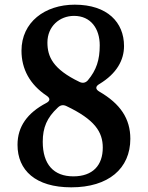

<svg xmlns="http://www.w3.org/2000/svg" viewBox="-20 -779 632 822"><path d="M285 23C444 23 538 -57 538 -185C538 -271 495 -335 405 -387C388 -397 388 -409 405 -419C480 -464 511 -522 511 -582C511 -683 440 -759 300 -759C172 -759 72 -684 72 -562C72 -483 108 -417 180 -369C196 -358 195 -347 178 -338C98 -296 55 -238 55 -159C55 -50 132 23 285 23ZM163 -172C163 -233 181 -275 227 -318C239 -330 251 -331 264 -325C386 -267 420 -214 420 -147C420 -71 377 -24 294 -24C210 -24 163 -75 163 -172ZM183 -597C183 -666 235 -711 297 -711C369 -711 407 -656 407 -585C407 -523 393 -479 356 -435C346 -424 334 -422 321 -428C206 -483 183 -537 183 -597Z"/></svg>

Font: 寒蝉锦书宋Pro Soft
Style: Regular
Weight: 700
Designer: 寒蝉锦书宋{Warren} 思源宋体{Ryoko NISHIZUKA 西塚涼子 (kana & ideographs); Frank Grießhammer (Latin, Greek & Cyrillic); Wenlong ZHANG 
Foundry: Adobe & ChillType
Version: Version 2.000;Glyphs 3.1.1 (3135)